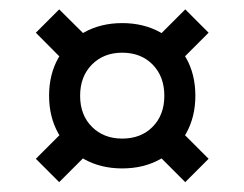

<svg xmlns="http://www.w3.org/2000/svg" viewBox="-20 -424 508 399"><path d="M103 -404.5 170 -338 121 -289 54.5 -356ZM54.5 -94 121 -160.5 169.5 -112 103 -45.5ZM234 -376Q278.5 -376 313 -356.8Q347.5 -337.5 366.8 -303.5Q386 -269.5 386 -225Q386 -181 366.8 -146.8Q347.5 -112.5 313 -93.2Q278.5 -74 234 -74Q189.5 -74 155 -93.2Q120.5 -112.5 101.2 -146.8Q82 -181 82 -225Q82 -269.5 101.2 -303.5Q120.5 -337.5 155 -356.8Q189.5 -376 234 -376ZM234 -136Q273 -136 297.2 -160.5Q321.5 -185 321.5 -225Q321.5 -265 297.2 -289.8Q273 -314.5 234 -314.5Q195.5 -314.5 171 -289.8Q146.5 -265 146.5 -225Q146.5 -185 171 -160.5Q195.5 -136 234 -136ZM413.5 -356 346.5 -289 298 -337.5 365 -404.5ZM413.5 -94 365 -45.5 299.5 -111 348 -159.5Z"/></svg>

Font: Newsreader 16pt 16pt
Style: Bold
Weight: 700
Version: Version 1.003